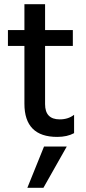

<svg xmlns="http://www.w3.org/2000/svg" viewBox="-20 -651 414 920"><path d="M335 -13Q302 5 254 5Q97 5 97 -154V-431H18V-507H97V-631H196V-507H329V-431H196V-152Q196 -79 266 -79Q307 -79 335 -101ZM188 249H111L191 51H300Z"/></svg>

Font: Hind Vadodara Medium
Style: Regular
Weight: 500
Designer: Hitesh Malaviya
Foundry: Indian Type Foundry
Version: Version 1.001;PS 1.0;hotconv 1.0.86;makeotf.lib2.5.63406; tt